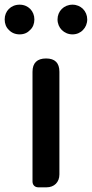

<svg xmlns="http://www.w3.org/2000/svg" viewBox="-52 -801 393 821"><path d="M202 -275V-494C202 -532 183 -551 145 -551C107 -551 87 -532 87 -494V-25C87 -10 97 0 112 0H144H147C180 0 202 -22 202 -55ZM77 -673C89 -684 95 -700 95 -718C95 -753 69 -781 32 -781C-6 -781 -32 -753 -32 -718C-32 -700 -26 -684 -14 -673C-3 -661 13 -654 32 -654C51 -654 66 -661 77 -673ZM303 -673C314 -684 321 -700 321 -718C321 -753 294 -781 258 -781C221 -781 194 -753 194 -718C194 -700 201 -684 212 -673C224 -661 240 -654 258 -654C276 -654 292 -661 303 -673Z"/></svg>

Font: GenSenRounded2 TW M
Style: Regular
Weight: 500
Version: Version 2.100;PS 2.1;hotconv 16.6.51;makeotf.lib2.5.65220 DE